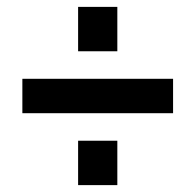

<svg xmlns="http://www.w3.org/2000/svg" viewBox="-20 -568 568 558"><path d="M483 -239H45V-339H483ZM321 -30H207V-159H321ZM321 -419H207V-548H321Z"/></svg>

Font: Gemunu Libre ExtraLight ExtraBold
Style: Regular
Weight: 800
Version: Version 1.100